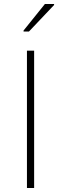

<svg xmlns="http://www.w3.org/2000/svg" viewBox="-20 -942 306 962"><path d="M115 0V-688H151V0ZM98 -784V-789L205 -922H251V-917L125 -784Z"/></svg>

Font: Saira Thin Thin
Style: Regular
Weight: 250
Version: Version 1.101